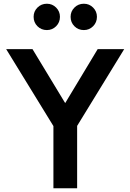

<svg xmlns="http://www.w3.org/2000/svg" viewBox="-20 -1008 697 1028"><path d="M266 0V-333L13 -745H154L329 -456L503 -745H645L393 -334V0ZM231 -847Q201 -847 180.5 -867.5Q160 -888 160 -918Q160 -947 180.5 -967.5Q201 -988 231 -988Q260 -988 280.5 -967.5Q301 -947 301 -918Q301 -888 280.5 -867.5Q260 -847 231 -847ZM429 -847Q399 -847 378.5 -867.5Q358 -888 358 -918Q358 -947 378.5 -967.5Q399 -988 429 -988Q458 -988 478.5 -967.5Q499 -947 499 -918Q499 -888 478.5 -867.5Q458 -847 429 -847Z"/></svg>

Font: Plus Jakarta Display Medium
Style: Regular
Weight: 500
Designer: Gumpita Rahayu
Foundry: Tokotype Studio
Version: Version 1.000